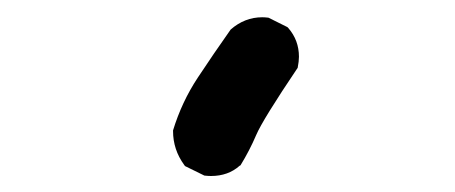

<svg xmlns="http://www.w3.org/2000/svg" viewBox="-20 -853 540 228"><path d="M185.5 -697.3V-698.2Q195.8 -731.9 214.8 -760.7Q233.9 -789.6 253.9 -817.9Q270.5 -832.5 291.5 -832.5Q294.4 -832.5 298.8 -832L321.3 -820.8L322.3 -819.8Q335 -805.2 335 -785.6Q335 -780.3 333.5 -772.5Q292 -710.9 284.2 -692.6Q276.4 -674.3 265.6 -656.7L264.6 -656.2Q251 -644 230.5 -644Q227.5 -644 222.7 -644.5L199.7 -655.8L198.7 -657.2Q185.5 -675.3 185.5 -697.3Z"/></svg>

Font: Bakudai
Style: Bold
Weight: 700
Version: Version 1.48